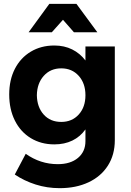

<svg xmlns="http://www.w3.org/2000/svg" viewBox="-20 -780 684 1000"><path d="M578 -538V-50Q578 26 542 82.5Q506 139 441 169.5Q376 200 291 200Q225 200 165.5 181Q106 162 57 129L114 21Q190 75 281 75Q347 75 386 42.5Q425 10 425 -45V-106Q398 -68 357 -48Q316 -28 263 -28Q194 -28 140.5 -60.5Q87 -93 57.5 -152Q28 -211 28 -288Q28 -364 57.5 -421.5Q87 -479 140.5 -511Q194 -543 263 -543Q315 -543 356 -522.5Q397 -502 425 -465V-538ZM172 -284Q173 -222 207.5 -183.5Q242 -145 299 -145Q355 -145 390 -183.5Q425 -222 425 -284Q425 -346 390 -385Q355 -424 299 -424Q243 -424 208 -385Q173 -346 172 -284ZM487 -612H365L308 -677L250 -612H129L237 -760H378Z"/></svg>

Font: Argentum Sans SemiBold
Style: Regular
Weight: 600
Designer: Julieta Ulanovsky (Modified by Cristiano Sobral)
Foundry: Julieta Ulanovsky
Version: Version 5.001;November 22, 2018;FontCreator 11.5.0.2425 64-b